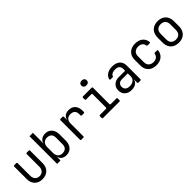

<svg xmlns="http://www.w3.org/2000/svg" viewBox="309 -2175 3583 3583"><g transform="rotate(-45 2100.0 -383.5)"><path d="M299 10Q204 10 147 -46.5Q90 -103 90 -200V-530Q90 -550 110 -550H160Q180 -550 180 -530V-200Q180 -140 212 -104.5Q244 -69 299 -69Q355 -69 387.5 -104.5Q420 -140 420 -200V-530Q420 -550 440 -550H490Q510 -550 510 -530V-200Q510 -103 452 -46.5Q394 10 299 10Z M932 10Q864 10 823 -26.5Q782 -63 782 -126L800 -105H782V0H692V-730H782V-570L780 -445H800L780 -424Q780 -486 822.5 -523Q865 -560 932 -560Q1015 -560 1064 -505Q1113 -450 1113 -355V-194Q1113 -100 1064 -45Q1015 10 932 10ZM902 -68Q959 -68 991 -98Q1023 -128 1023 -195V-355Q1023 -423 991 -452.5Q959 -482 902 -482Q847 -482 814.5 -447Q782 -412 782 -350V-200Q782 -138 814.5 -103Q847 -68 902 -68Z M1332 0Q1312 0 1312 -20V-530Q1312 -550 1332 -550H1382Q1402 -550 1402 -530V-445H1421L1402 -421Q1402 -485 1441.5 -522.5Q1481 -560 1551 -560Q1637 -560 1683.5 -508.5Q1730 -457 1730 -362V-335Q1730 -315 1710 -315H1660Q1640 -315 1640 -335V-362Q1640 -423 1610 -452.5Q1580 -482 1523 -482Q1464 -482 1433 -448Q1402 -414 1402 -350V-20Q1402 0 1382 0Z M1905 0Q1885 0 1885 -20V-62Q1885 -82 1905 -82H2060Q2080 -82 2080 -102V-448Q2080 -468 2060 -468H1925Q1905 -468 1905 -488V-530Q1905 -550 1925 -550H2150Q2170 -550 2170 -530V-102Q2170 -82 2190 -82H2335Q2355 -82 2355 -62V-20Q2355 0 2335 0ZM2115 -649Q2082 -649 2063 -666Q2044 -683 2044 -712Q2044 -742 2063 -759.5Q2082 -777 2115 -777Q2148 -777 2167 -759.5Q2186 -742 2186 -712Q2186 -683 2167 -666Q2148 -649 2115 -649Z M2652 10Q2567 10 2517 -37.5Q2467 -85 2467 -162Q2467 -213 2490 -251Q2513 -289 2554 -310.5Q2595 -332 2648 -332H2818V-375Q2818 -429 2789 -455.5Q2760 -482 2701 -482Q2656 -482 2626 -468Q2596 -454 2587 -428Q2584 -419 2579 -414.5Q2574 -410 2565 -410H2515Q2505 -410 2499.5 -415.5Q2494 -421 2496 -431Q2509 -487 2562.5 -523.5Q2616 -560 2701 -560Q2801 -560 2854.5 -512Q2908 -464 2908 -378V-20Q2908 0 2888 0H2839Q2819 0 2819 -20V-100H2804L2818 -120Q2818 -80 2798 -51Q2778 -22 2741 -6Q2704 10 2652 10ZM2674 -66Q2740 -66 2779 -98Q2818 -130 2818 -185V-262H2658Q2614 -262 2586.5 -235.5Q2559 -209 2559 -165Q2559 -119 2589.5 -92.5Q2620 -66 2674 -66Z M3308 10Q3242 10 3192.5 -15Q3143 -40 3115.5 -87.5Q3088 -135 3088 -200V-350Q3088 -416 3115.5 -463Q3143 -510 3192.5 -535Q3242 -560 3308 -560Q3397 -560 3454.5 -515Q3512 -470 3521 -391Q3524 -370 3502 -370H3452Q3434 -370 3431 -389Q3423 -433 3390.5 -456.5Q3358 -480 3308 -480Q3249 -480 3213.5 -446.5Q3178 -413 3178 -351V-200Q3178 -138 3213.5 -104Q3249 -70 3308 -70Q3358 -70 3390.5 -94Q3423 -118 3431 -161Q3434 -180 3452 -180H3502Q3524 -180 3522 -161Q3512 -82 3455 -36Q3398 10 3308 10Z M3900 8Q3834 8 3785.5 -18Q3737 -44 3710.5 -93.5Q3684 -143 3684 -212V-338Q3684 -408 3710.5 -457Q3737 -506 3785.5 -532Q3834 -558 3900 -558Q3967 -558 4015 -532Q4063 -506 4089.5 -457Q4116 -408 4116 -338V-212Q4116 -143 4089.5 -93.5Q4063 -44 4014.5 -18Q3966 8 3900 8ZM3900 -72Q3959 -72 3992.5 -105Q4026 -138 4026 -202V-348Q4026 -412 3992.5 -445Q3959 -478 3900 -478Q3842 -478 3808 -445Q3774 -412 3774 -348V-202Q3774 -138 3808 -105Q3842 -72 3900 -72Z"/></g></svg>

Font: Pitagon Sans Mono
Style: Regular
Weight: 400
Monospace: yes
Designer: Travis Tran
Foundry: Pitagon
Version: Version 1.001;gftools[0.9.26]